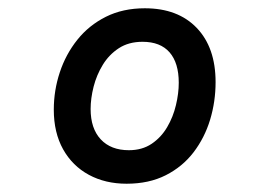

<svg xmlns="http://www.w3.org/2000/svg" viewBox="-20 -752 640 464"><path d="M286 -308Q234.5 -308 194.8 -329.5Q155 -351 132.5 -391.2Q110 -431.5 110 -487Q110 -533.5 124.5 -577.2Q139 -621 167 -656Q195 -691 236 -711.5Q277 -732 330 -732Q410 -732 455.5 -684.5Q501 -637 501 -553.5Q501 -506.5 487.8 -462.8Q474.5 -419 447.8 -384Q421 -349 380.5 -328.5Q340 -308 286 -308ZM291.5 -389Q323.5 -389 346.5 -404.5Q369.5 -420 384 -444.8Q398.5 -469.5 405.2 -498Q412 -526.5 412 -552Q412 -600 389.8 -625.5Q367.5 -651 324.5 -651Q291 -651 267.2 -635.5Q243.5 -620 228.5 -595.5Q213.5 -571 206.2 -542.5Q199 -514 199 -488.5Q199 -441.5 223.5 -415.2Q248 -389 291.5 -389Z"/></svg>

Font: Google Sans Code
Style: Italic
Weight: 400
Italic angle: -10°
Monospace: yes
Designer: Google Sans Code Authors
Foundry: Google LLC
Version: Version 6.000